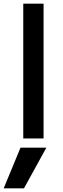

<svg xmlns="http://www.w3.org/2000/svg" viewBox="-41 -750 341 1040"><path d="M89 270H-21L70 50H210ZM85 0V-730H195V0Z"/></svg>

Font: M PLUS 2 Medium
Style: Regular
Weight: 500
Designer: Coji Morishita
Foundry: UNDERFOREST DESIGN
Version: Version 1.001